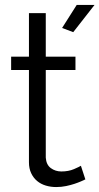

<svg xmlns="http://www.w3.org/2000/svg" viewBox="-20 -750 402 776"><path d="M276 -620 231 -637 290 -730H362ZM325 -25Q319 -22 307.5 -17Q296 -12 281 -7Q266 -2 247 2Q228 6 207 6Q185 6 165 0Q145 -6 130 -18.5Q115 -31 106 -50Q97 -69 97 -94V-467H25V-521H97V-697H165V-521H285V-467H165V-113Q167 -84 185.5 -70.5Q204 -57 228 -57Q257 -57 279 -66.5Q301 -76 307 -80Z"/></svg>

Font: Boldmen
Style: Regular
Weight: 400
Designer: Matt McInerney, Pablo Impallari, Rodrigo Fuenzalida
Foundry: LIVING CONCEPT
Version: Version 1.000